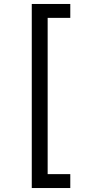

<svg xmlns="http://www.w3.org/2000/svg" viewBox="-20 -812 455 967"><path d="M140 -792H334V-722H220V65H334V135H140Z"/></svg>

Font: hexubangla05
Style: Book
Weight: 400
Designer: Jelle Bosma - Monotype Design Team
Foundry: Monotype Imaging Inc.
Version: Version 2.003